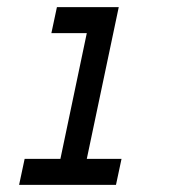

<svg xmlns="http://www.w3.org/2000/svg" viewBox="-20 -520 490 540"><path d="M306.2 0H33.7L49.3 -73.2H149.9L224.1 -426.8H124.5L140.1 -500H314L224.1 -73.2H321.8Z"/></svg>

Font: Anka/Coder Narrow
Style: Italic
Weight: 400
Width: 3
Italic angle: -12°
Monospace: yes
Version: Version 001.100